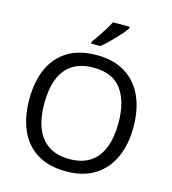

<svg xmlns="http://www.w3.org/2000/svg" viewBox="-135 -1053 1050 1173"><g transform="rotate(15 390.5 -467.0)"><path d="M720 -358Q720 -247 682.5 -164.5Q645 -82 572 -36Q499 10 391 10Q280 10 206.5 -36Q133 -82 97 -165Q61 -248 61 -359Q61 -469 97 -551Q133 -633 206.5 -679Q280 -725 392 -725Q499 -725 572 -679.5Q645 -634 682.5 -551.5Q720 -469 720 -358ZM156 -358Q156 -268 181 -203Q206 -138 258.5 -103Q311 -68 391 -68Q472 -68 523.5 -103Q575 -138 600 -203Q625 -268 625 -358Q625 -493 569 -569.5Q513 -646 392 -646Q311 -646 258.5 -611.5Q206 -577 181 -512.5Q156 -448 156 -358ZM539 -934Q530 -920 513 -900Q496 -880 475.5 -858.5Q455 -837 434.5 -817.5Q414 -798 396 -784H338V-796Q353 -815 370.5 -841Q388 -867 405 -894.5Q422 -922 433 -944H539Z"/></g></svg>

Font: Noto Sans Thaana
Style: Regular
Weight: 400
Designer: Monotype Design Team
Foundry: Monotype Imaging Inc.
Version: Version 2.001